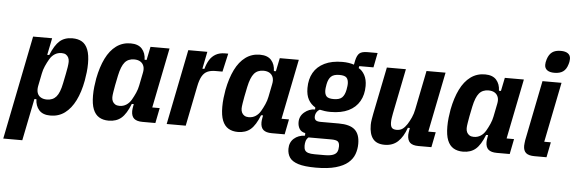

<svg xmlns="http://www.w3.org/2000/svg" viewBox="-89 -935 3992 1336"><g transform="rotate(5 1907.0 -267.0)"><path d="M-33 200 112 -525H245L221 -407H235Q264 -478 298 -507.5Q332 -537 386 -537Q426 -537 453 -521Q480 -505 494.5 -468.5Q509 -432 509 -372Q509 -341 505.5 -310.5Q502 -280 497 -252Q482 -170 452.5 -111Q423 -52 380 -20Q337 12 279 12Q226 12 200 -17.5Q174 -47 173 -93H159L100 200ZM245 -97Q287 -97 311 -125Q335 -153 348 -219L362 -288Q367 -311 370.5 -335Q374 -359 374 -372Q374 -388 368 -400.5Q362 -413 350.5 -420.5Q339 -428 320 -428Q293 -428 272 -414.5Q251 -401 237 -377Q223 -353 211.5 -327Q200 -301 195 -275L177 -185Q172 -157 178.5 -137.5Q185 -118 202.5 -107.5Q220 -97 245 -97Z M1012 0H922Q882 0 863 -16.5Q844 -33 844 -69Q844 -77 845 -84Q846 -91 848 -103L851 -118H837Q809 -47 774.5 -17.5Q740 12 686 12Q647 12 619.5 -4.5Q592 -21 577.5 -57Q563 -93 563 -153Q563 -184 566.5 -214.5Q570 -245 575 -273Q591 -355 620 -414Q649 -473 692.5 -505Q736 -537 793 -537Q846 -537 872 -508Q898 -479 899 -432H913L932 -525H1065L981 -106H1033ZM752 -97Q779 -97 800 -110.5Q821 -124 835 -148Q849 -172 860.5 -198Q872 -224 877 -250L895 -340Q901 -368 894 -387.5Q887 -407 870 -417.5Q853 -428 827 -428Q785 -428 761.5 -400Q738 -372 724 -306L710 -237Q706 -215 702 -190.5Q698 -166 698 -153Q698 -137 704 -124.5Q710 -112 722 -104.5Q734 -97 752 -97Z M1224 0H1091L1196 -525H1329L1305 -405H1319Q1329 -442 1345.5 -468.5Q1362 -495 1388.5 -510Q1415 -525 1453 -525H1475L1446 -397H1397Q1364 -397 1341 -386.5Q1318 -376 1303.5 -350.5Q1289 -325 1280 -280Z M1915 0H1825Q1785 0 1766 -16.5Q1747 -33 1747 -69Q1747 -77 1748 -84Q1749 -91 1751 -103L1754 -118H1740Q1712 -47 1677.5 -17.5Q1643 12 1589 12Q1550 12 1522.5 -4.5Q1495 -21 1480.5 -57Q1466 -93 1466 -153Q1466 -184 1469.5 -214.5Q1473 -245 1478 -273Q1494 -355 1523 -414Q1552 -473 1595.5 -505Q1639 -537 1696 -537Q1749 -537 1775 -508Q1801 -479 1802 -432H1816L1835 -525H1968L1884 -106H1936ZM1655 -97Q1682 -97 1703 -110.5Q1724 -124 1738 -148Q1752 -172 1763.5 -198Q1775 -224 1780 -250L1798 -340Q1804 -368 1797 -387.5Q1790 -407 1773 -417.5Q1756 -428 1730 -428Q1688 -428 1664.5 -400Q1641 -372 1627 -306L1613 -237Q1609 -215 1605 -190.5Q1601 -166 1601 -153Q1601 -137 1607 -124.5Q1613 -112 1625 -104.5Q1637 -97 1655 -97Z M2431 21Q2431 59 2418.5 93.5Q2406 128 2375 154.5Q2344 181 2289.5 196.5Q2235 212 2151 212Q2071 212 2027.5 198Q1984 184 1967 158.5Q1950 133 1950 98Q1950 53 1980 26Q2010 -1 2057 -3V-21Q2029 -26 2016.5 -46Q2004 -66 2004 -93Q2004 -135 2036.5 -162.5Q2069 -190 2111 -191V-205Q2080 -223 2062.5 -254.5Q2045 -286 2045 -335Q2045 -397 2070.5 -442Q2096 -487 2147 -512Q2198 -537 2272 -537Q2295 -537 2315 -534Q2335 -531 2353 -525L2359 -555Q2367 -591 2383.5 -605.5Q2400 -620 2440 -620H2510L2490 -518H2391L2388 -504Q2413 -491 2430 -460Q2447 -429 2447 -384Q2447 -323 2421 -277.5Q2395 -232 2344.5 -207.5Q2294 -183 2219 -183Q2198 -183 2179.5 -185.5Q2161 -188 2144 -192Q2130 -185 2121.5 -171Q2113 -157 2113 -140Q2113 -124 2123 -116Q2133 -108 2158 -108H2284Q2361 -108 2396 -77Q2431 -46 2431 21ZM2299 51Q2299 26 2287 16.5Q2275 7 2240 7H2082Q2069 19 2064.5 34Q2060 49 2060 67Q2060 86 2066.5 97.5Q2073 109 2089.5 114.5Q2106 120 2135 120H2203Q2242 120 2263 112Q2284 104 2291.5 88.5Q2299 73 2299 51ZM2233 -274Q2274 -274 2292 -292Q2310 -310 2317 -347Q2320 -364 2321 -373Q2322 -382 2322 -388Q2322 -417 2309 -431Q2296 -445 2259 -445Q2219 -445 2200.5 -427Q2182 -409 2175 -372Q2172 -355 2171 -346Q2170 -337 2170 -331Q2170 -302 2183 -288Q2196 -274 2233 -274Z M2583 -525H2716L2653 -211Q2650 -195 2647.5 -179Q2645 -163 2645 -148Q2645 -122 2654.5 -110.5Q2664 -99 2688 -99Q2713 -99 2729.5 -111Q2746 -123 2761 -146Q2775 -168 2787 -194.5Q2799 -221 2805 -252L2860 -525H2993L2909 -106H2961L2940 0H2850Q2809 0 2790.5 -17Q2772 -34 2772 -72Q2772 -79 2773.5 -87Q2775 -95 2776 -103L2779 -120H2765Q2743 -56 2706.5 -22Q2670 12 2614 12Q2558 12 2532 -21Q2506 -54 2506 -118Q2506 -135 2510 -159Q2514 -183 2517 -198Z M3487 0H3397Q3357 0 3338 -16.5Q3319 -33 3319 -69Q3319 -77 3320 -84Q3321 -91 3323 -103L3326 -118H3312Q3284 -47 3249.5 -17.5Q3215 12 3161 12Q3122 12 3094.5 -4.5Q3067 -21 3052.5 -57Q3038 -93 3038 -153Q3038 -184 3041.5 -214.5Q3045 -245 3050 -273Q3066 -355 3095 -414Q3124 -473 3167.5 -505Q3211 -537 3268 -537Q3321 -537 3347 -508Q3373 -479 3374 -432H3388L3407 -525H3540L3456 -106H3508ZM3227 -97Q3254 -97 3275 -110.5Q3296 -124 3310 -148Q3324 -172 3335.5 -198Q3347 -224 3352 -250L3370 -340Q3376 -368 3369 -387.5Q3362 -407 3345 -417.5Q3328 -428 3302 -428Q3260 -428 3236.5 -400Q3213 -372 3199 -306L3185 -237Q3181 -215 3177 -190.5Q3173 -166 3173 -153Q3173 -137 3179 -124.5Q3185 -112 3197 -104.5Q3209 -97 3227 -97Z M3747 -590Q3714 -590 3696.5 -603Q3679 -616 3679 -640Q3679 -648 3680.5 -658Q3682 -668 3686 -680Q3697 -714 3719 -730Q3741 -746 3779 -746Q3812 -746 3829.5 -733Q3847 -720 3847 -696Q3847 -689 3845.5 -678.5Q3844 -668 3840 -656Q3830 -622 3807.5 -606Q3785 -590 3747 -590ZM3744 0H3660Q3619 0 3600.5 -16Q3582 -32 3582 -66Q3582 -74 3583.5 -85Q3585 -96 3586 -105L3670 -525H3803L3719 -106H3765Z"/></g></svg>

Font: IBM Plex Sans Condensed
Style: Bold Italic
Weight: 700
Width: 3
Italic angle: -11.31°
Designer: Mike Abbink, Paul van der Laan, Pieter van Rosmalen
Foundry: Bold Monday
Version: Version 3.201